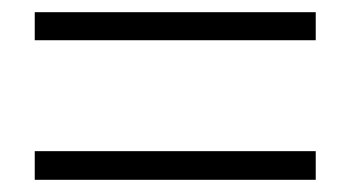

<svg xmlns="http://www.w3.org/2000/svg" viewBox="-20 -523 575 315"><path d="M37 -457H498V-503H37ZM37 -228H498V-275H37Z"/></svg>

Font: Noto Sans SC Light
Style: Regular
Weight: 300
Designer: Ryoko NISHIZUKA 西塚涼子 (kana, bopomofo & ideographs); Paul D. Hunt (Latin, Greek & Cyrillic); Sandoll Communications 산돌커뮤니
Foundry: Adobe
Version: Version 2.004;hotconv 1.0.118;makeotfexe 2.5.65603